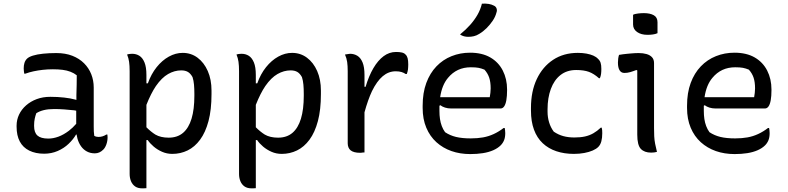

<svg xmlns="http://www.w3.org/2000/svg" viewBox="-20 -833 4320 1053"><path d="M494 -353V-139Q494 -124 494.5 -112.5Q495 -101 497 -88Q502 -85 508 -83.5Q514 -82 520 -82Q532 -82 543 -85.5Q554 -89 563 -95H569Q569 -91 569.5 -88Q570 -85 570 -80Q570 -60 563.5 -41.5Q557 -23 546.5 -12.5Q536 -2 524.5 3Q513 8 500 8Q476 8 457 -2Q438 -12 425 -30Q412 -48 405 -72Q402 -83 400 -95H397Q382 -69 356.5 -44.5Q331 -20 296.5 -5Q262 10 222 10Q175 10 140.5 -7Q106 -24 88.5 -57Q71 -90 71 -138V-144Q71 -176 84.5 -204.5Q98 -233 123 -255Q148 -277 181.5 -289.5Q215 -302 256 -302Q296 -302 331.5 -298Q367 -294 392 -287Q396 -286 399 -285Q399 -299 399 -312Q400 -342 400.5 -368Q401 -394 401 -420Q386 -432 366.5 -439.5Q347 -447 323.5 -450Q300 -453 270 -453Q241 -453 214.5 -450Q188 -447 164.5 -442Q141 -437 119 -429H113Q112 -435 111 -443Q110 -451 110 -458Q110 -474 114 -487.5Q118 -501 128 -511Q138 -521 160.5 -528Q183 -535 216 -538.5Q249 -542 289 -542Q339 -542 377 -527Q415 -512 441 -486Q467 -460 480.5 -426Q494 -392 494 -353ZM167 -142Q167 -106 185.5 -89.5Q204 -73 245 -73Q272 -73 300.5 -83.5Q329 -94 358 -116Q379 -132 398 -154V-226Q393 -227 387 -228Q359 -231 331.5 -233Q304 -235 277 -235Q244 -235 220 -229Q196 -223 179 -212Q174 -198 170.5 -182Q167 -166 167 -145Z M677 -534Q682 -536 686.5 -536.5Q691 -537 696 -537.5Q701 -538 705 -538Q727 -538 744.5 -527Q762 -516 772.5 -490.5Q783 -465 783 -422V-376H791Q809 -427 839 -464.5Q869 -502 906 -522.5Q943 -543 982 -543Q1028 -543 1063.5 -516.5Q1099 -490 1119.5 -443.5Q1140 -397 1140 -336V-317Q1140 -231 1123.5 -169Q1107 -107 1077.5 -67Q1048 -27 1009 -8Q970 11 925 11Q895 11 869 -0.5Q843 -12 823 -29Q803 -46 790 -65H783V199Q779 199 775 199.5Q771 200 767 200H760Q736 200 721 189.5Q706 179 698.5 161Q691 143 691 121V-442Q691 -473 688 -494Q685 -515 677 -534ZM783 -258V-135Q808 -110 832 -95Q861 -78 905 -78Q953 -78 984 -104.5Q1015 -131 1030.5 -182Q1046 -233 1046 -308V-318Q1046 -346 1044 -368.5Q1042 -391 1036 -410Q1025 -430 1010.5 -438.5Q996 -447 974 -447Q937 -447 902 -427Q867 -407 835 -361Q808 -321 783 -258Z M1277 -534Q1282 -536 1286.5 -536.5Q1291 -537 1296 -537.5Q1301 -538 1305 -538Q1327 -538 1344.5 -527Q1362 -516 1372.5 -490.5Q1383 -465 1383 -422V-376H1391Q1409 -427 1439 -464.5Q1469 -502 1506 -522.5Q1543 -543 1582 -543Q1628 -543 1663.5 -516.5Q1699 -490 1719.5 -443.5Q1740 -397 1740 -336V-317Q1740 -231 1723.5 -169Q1707 -107 1677.5 -67Q1648 -27 1609 -8Q1570 11 1525 11Q1495 11 1469 -0.5Q1443 -12 1423 -29Q1403 -46 1390 -65H1383V199Q1379 199 1375 199.5Q1371 200 1367 200H1360Q1336 200 1321 189.5Q1306 179 1298.5 161Q1291 143 1291 121V-442Q1291 -473 1288 -494Q1285 -515 1277 -534ZM1383 -258V-135Q1408 -110 1432 -95Q1461 -78 1505 -78Q1553 -78 1584 -104.5Q1615 -131 1630.5 -182Q1646 -233 1646 -308V-318Q1646 -346 1644 -368.5Q1642 -391 1636 -410Q1625 -430 1610.5 -438.5Q1596 -447 1574 -447Q1537 -447 1502 -427Q1467 -407 1435 -361Q1408 -321 1383 -258Z M1979 3Q1974 3 1970 3.5Q1966 4 1962.5 4.5Q1959 5 1955 5Q1937 5 1924 1.5Q1911 -2 1903 -8.5Q1895 -15 1891 -25Q1887 -35 1887 -47V-442Q1887 -472 1884 -493Q1881 -514 1872 -534Q1877 -535 1882 -535.5Q1887 -536 1891.5 -537Q1896 -538 1900 -538Q1922 -538 1940 -527Q1958 -516 1968.5 -490.5Q1979 -465 1979 -422V-357H1985Q2003 -417 2028 -459.5Q2053 -502 2084 -525Q2115 -548 2152 -548Q2171 -548 2184 -545Q2197 -542 2204 -534Q2212 -527 2215.5 -514Q2219 -501 2219 -479Q2219 -472 2218.5 -465Q2218 -458 2217.5 -452Q2217 -446 2215 -439.5Q2213 -433 2211 -427H2205Q2195 -434 2182 -438Q2169 -442 2150 -442Q2111 -442 2079 -415Q2047 -388 2020 -333Q1998 -286 1979 -217Z M2558 -544Q2624 -544 2669 -518Q2714 -492 2737.5 -446Q2761 -400 2761 -342V-338Q2761 -306 2757 -283.5Q2753 -261 2745 -249.5Q2737 -238 2725 -238H2455Q2436 -238 2420.5 -243Q2405 -248 2395 -256L2390 -253Q2390 -245 2390 -236V-225Q2390 -201 2393 -180.5Q2396 -160 2403 -141.5Q2410 -123 2421 -108Q2448 -90 2481 -82Q2514 -74 2562 -74Q2599 -74 2629.5 -79.5Q2660 -85 2688 -98Q2716 -111 2742 -131H2748Q2749 -125 2750 -118.5Q2751 -112 2751 -103Q2751 -80 2744.5 -64Q2738 -48 2726 -36Q2710 -20 2685 -9Q2660 2 2628 7Q2596 12 2559 12Q2503 12 2456 -4.5Q2409 -21 2373.5 -53Q2338 -85 2318 -132.5Q2298 -180 2298 -241V-253Q2298 -324 2318 -378Q2338 -432 2373.5 -469Q2409 -506 2456.5 -525Q2504 -544 2558 -544ZM2394 -300H2666Q2668 -312 2669.5 -324Q2671 -336 2671 -348Q2671 -383 2663 -407Q2655 -431 2637 -451Q2620 -458 2604.5 -461Q2589 -464 2562 -464Q2485 -464 2437 -406Q2404 -367 2394 -300ZM2623 -813Q2644 -814 2660 -811.5Q2676 -809 2689 -802Q2700 -797 2703.5 -786Q2707 -775 2703 -765Q2697 -741 2682 -719Q2667 -697 2648.5 -678.5Q2630 -660 2608 -647Q2594 -638 2579 -634.5Q2564 -631 2548 -631Q2536 -631 2524.5 -634Q2513 -637 2503 -644Q2535 -670 2558.5 -696.5Q2582 -723 2598.5 -751.5Q2615 -780 2623 -813Z M3149 -543Q3175 -543 3196.5 -539Q3218 -535 3234 -528Q3250 -521 3260 -510Q3270 -501 3274 -488.5Q3278 -476 3278 -455Q3278 -440 3276.5 -428Q3275 -416 3270 -404H3265Q3237 -429 3209.5 -439Q3182 -449 3140 -449Q3089 -449 3054 -421.5Q3019 -394 3001 -345Q2983 -296 2983 -234V-220Q2983 -190 2991.5 -162Q3000 -134 3017 -111Q3042 -94 3069.5 -86.5Q3097 -79 3130 -79Q3163 -79 3188 -84.5Q3213 -90 3234 -102Q3255 -114 3275 -133H3280Q3282 -126 3282.5 -119Q3283 -112 3283 -102Q3283 -77 3278 -58Q3273 -39 3261 -27Q3250 -16 3230.5 -7.5Q3211 1 3184.5 6Q3158 11 3127 11Q3075 11 3031.5 -3.5Q2988 -18 2956.5 -47.5Q2925 -77 2908.5 -122Q2892 -167 2892 -226V-241Q2892 -332 2924 -399.5Q2956 -467 3013.5 -505Q3071 -543 3149 -543Z M3475 -95V-160V-447L3470 -449Q3462 -446 3453.5 -443Q3445 -440 3436.5 -437.5Q3428 -435 3420 -434Q3412 -433 3404 -433Q3387 -433 3378 -447.5Q3369 -462 3369 -490Q3369 -501 3370.5 -512Q3372 -523 3375 -532Q3386 -534 3397.5 -535.5Q3409 -537 3420 -538Q3431 -539 3442 -540Q3453 -541 3463 -541.5Q3473 -542 3483 -542Q3507 -542 3526 -536.5Q3545 -531 3556 -519Q3567 -507 3567 -487V-130Q3567 -106 3568 -85.5Q3569 -65 3573 -44.5Q3577 -24 3583 0Q3575 2 3567.5 3Q3560 4 3551 4Q3514 4 3494.5 -16.5Q3475 -37 3475 -95ZM3452 -752Q3458 -755 3465 -756.5Q3472 -758 3479.5 -759Q3487 -760 3495.5 -760.5Q3504 -761 3511 -761Q3545 -761 3565.5 -749.5Q3586 -738 3586 -711V-651Q3580 -648 3573.5 -646.5Q3567 -645 3560.5 -644Q3554 -643 3546.5 -642.5Q3539 -642 3531 -642Q3496 -642 3474 -657.5Q3452 -673 3452 -699Z M4008 -544Q4074 -544 4119 -518Q4164 -492 4187.5 -446Q4211 -400 4211 -342V-338Q4211 -306 4207 -283.5Q4203 -261 4195 -249.5Q4187 -238 4175 -238H3905Q3886 -238 3870.5 -243Q3855 -248 3845 -256L3840 -253Q3840 -245 3840 -236V-225Q3840 -201 3843 -180.5Q3846 -160 3853 -141.5Q3860 -123 3871 -108Q3898 -90 3931 -82Q3964 -74 4012 -74Q4049 -74 4079.5 -79.5Q4110 -85 4138 -98Q4166 -111 4192 -131H4198Q4199 -125 4200 -118.5Q4201 -112 4201 -103Q4201 -80 4194.5 -64Q4188 -48 4176 -36Q4160 -20 4135 -9Q4110 2 4078 7Q4046 12 4009 12Q3953 12 3906 -4.5Q3859 -21 3823.5 -53Q3788 -85 3768 -132.5Q3748 -180 3748 -241V-253Q3748 -324 3768 -378Q3788 -432 3823.5 -469Q3859 -506 3906.5 -525Q3954 -544 4008 -544ZM3844 -300H4116Q4118 -312 4119.5 -324Q4121 -336 4121 -348Q4121 -383 4113 -407Q4105 -431 4087 -451Q4070 -458 4054.5 -461Q4039 -464 4012 -464Q3935 -464 3887 -406Q3854 -367 3844 -300Z"/></svg>

Font: Code D Ace
Style: Regular
Weight: 400
Version: Version 1.085; ttfautohint (v1.8.4.7-5d5b);Nerd Fonts 3.0.2